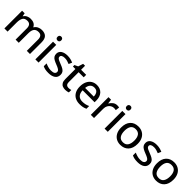

<svg xmlns="http://www.w3.org/2000/svg" viewBox="440 -2430 4130 4130"><g transform="rotate(45 2504.5 -365.5)"><path d="M680 -548Q771 -548 816.5 -501Q862 -454 862 -350V0H766V-341Q766 -467 661 -467Q586 -467 553.5 -422Q521 -377 521 -293V0H425V-341Q425 -467 319 -467Q241 -467 211 -417Q181 -367 181 -275V0H84V-538H162L176 -465H181Q206 -507 248.5 -527.5Q291 -548 339 -548Q464 -548 504 -459H510Q537 -504 583 -526Q629 -548 680 -548Z M1076 -741Q1098 -741 1114.5 -727Q1131 -713 1131 -682Q1131 -651 1114.5 -637Q1098 -623 1076 -623Q1052 -623 1035.5 -637Q1019 -651 1019 -682Q1019 -713 1035.5 -727Q1052 -741 1076 -741ZM1123 -538V0H1026V-538Z M1645 -150Q1645 -71 1587 -30.5Q1529 10 1428 10Q1372 10 1331 1.5Q1290 -7 1258 -24V-110Q1292 -94 1338 -80.5Q1384 -67 1430 -67Q1494 -67 1522 -87Q1550 -107 1550 -141Q1550 -160 1539.5 -175Q1529 -190 1501 -206Q1473 -222 1420 -242Q1368 -262 1331.5 -282.5Q1295 -303 1276 -331.5Q1257 -360 1257 -404Q1257 -473 1313 -510.5Q1369 -548 1460 -548Q1510 -548 1552.5 -538Q1595 -528 1635 -510L1602 -435Q1568 -449 1531 -459.5Q1494 -470 1455 -470Q1404 -470 1377.5 -453.5Q1351 -437 1351 -409Q1351 -388 1363.5 -373.5Q1376 -359 1405 -344.5Q1434 -330 1485 -311Q1536 -292 1571.5 -271.5Q1607 -251 1626 -222.5Q1645 -194 1645 -150Z M1960 -69Q1980 -69 2001.5 -72.5Q2023 -76 2038 -81V-7Q2022 0 1994.5 5Q1967 10 1941 10Q1897 10 1861 -4.5Q1825 -19 1803 -55.5Q1781 -92 1781 -158V-463H1706V-508L1784 -545L1820 -659H1879V-538H2034V-463H1879V-160Q1879 -114 1901.5 -91.5Q1924 -69 1960 -69Z M2355 -548Q2459 -548 2519 -482Q2579 -416 2579 -305V-249H2215Q2217 -162 2260 -116.5Q2303 -71 2380 -71Q2432 -71 2472 -80.5Q2512 -90 2554 -109V-26Q2513 -7 2472.5 1.5Q2432 10 2376 10Q2299 10 2240 -21Q2181 -52 2147.5 -113.5Q2114 -175 2114 -265Q2114 -354 2144.5 -417Q2175 -480 2229 -514Q2283 -548 2355 -548ZM2354 -470Q2294 -470 2258.5 -431.5Q2223 -393 2217 -323H2480Q2479 -389 2449 -429.5Q2419 -470 2354 -470Z M2972 -548Q2986 -548 3003 -546.5Q3020 -545 3032 -542L3021 -452Q2994 -458 2966 -458Q2925 -458 2889.5 -437Q2854 -416 2832 -377Q2810 -338 2810 -285V0H2713V-538H2791L2803 -441H2808Q2833 -484 2874.5 -516Q2916 -548 2972 -548Z M3182 -741Q3204 -741 3220.5 -727Q3237 -713 3237 -682Q3237 -651 3220.5 -637Q3204 -623 3182 -623Q3158 -623 3141.5 -637Q3125 -651 3125 -682Q3125 -713 3141.5 -727Q3158 -741 3182 -741ZM3229 -538V0H3132V-538Z M3868 -270Q3868 -136 3799.5 -63Q3731 10 3615 10Q3543 10 3487 -22.5Q3431 -55 3398.5 -117.5Q3366 -180 3366 -270Q3366 -403 3433.5 -475.5Q3501 -548 3618 -548Q3691 -548 3747.5 -515.5Q3804 -483 3836 -421Q3868 -359 3868 -270ZM3467 -270Q3467 -177 3503 -123.5Q3539 -70 3617 -70Q3695 -70 3731 -123.5Q3767 -177 3767 -270Q3767 -363 3730.5 -414.5Q3694 -466 3616 -466Q3538 -466 3502.5 -414.5Q3467 -363 3467 -270Z M4358 -150Q4358 -71 4300 -30.5Q4242 10 4141 10Q4085 10 4044 1.5Q4003 -7 3971 -24V-110Q4005 -94 4051 -80.5Q4097 -67 4143 -67Q4207 -67 4235 -87Q4263 -107 4263 -141Q4263 -160 4252.5 -175Q4242 -190 4214 -206Q4186 -222 4133 -242Q4081 -262 4044.5 -282.5Q4008 -303 3989 -331.5Q3970 -360 3970 -404Q3970 -473 4026 -510.5Q4082 -548 4173 -548Q4223 -548 4265.5 -538Q4308 -528 4348 -510L4315 -435Q4281 -449 4244 -459.5Q4207 -470 4168 -470Q4117 -470 4090.5 -453.5Q4064 -437 4064 -409Q4064 -388 4076.5 -373.5Q4089 -359 4118 -344.5Q4147 -330 4198 -311Q4249 -292 4284.5 -271.5Q4320 -251 4339 -222.5Q4358 -194 4358 -150Z M4957 -270Q4957 -136 4888.5 -63Q4820 10 4704 10Q4632 10 4576 -22.5Q4520 -55 4487.5 -117.5Q4455 -180 4455 -270Q4455 -403 4522.5 -475.5Q4590 -548 4707 -548Q4780 -548 4836.5 -515.5Q4893 -483 4925 -421Q4957 -359 4957 -270ZM4556 -270Q4556 -177 4592 -123.5Q4628 -70 4706 -70Q4784 -70 4820 -123.5Q4856 -177 4856 -270Q4856 -363 4819.5 -414.5Q4783 -466 4705 -466Q4627 -466 4591.5 -414.5Q4556 -363 4556 -270Z"/></g></svg>

Font: Noto Sans Kayah Li Medium
Style: Regular
Weight: 500
Designer: Monotype Design Team, Sérgio Martins
Foundry: Monotype Imaging Inc.
Version: Version 2.002; ttfautohint (v1.8.4.7-5d5b)